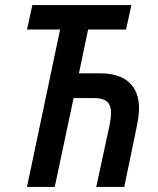

<svg xmlns="http://www.w3.org/2000/svg" viewBox="-20 -734 621 754"><path d="M86 0H195L269 -349H349C397 -349 416 -330 416 -291C416 -279 414 -260 410 -241L358 0H468L515 -227C521 -256 526 -284 526 -309C526 -394 476 -446 374 -446H290L326 -618H475L496 -714H107L86 -618H216Z"/></svg>

Font: Noto Sans Display SemiCondensed Medium
Style: Italic
Weight: 500
Width: 4
Italic angle: -12°
Designer: Monotype Design Team
Foundry: Monotype Imaging Inc.
Version: Version 1.900